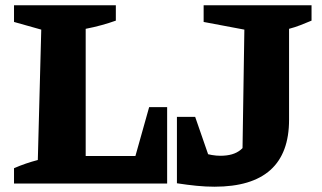

<svg xmlns="http://www.w3.org/2000/svg" viewBox="-20 -694 1217 726"><path d="M544 -289H612V0H33V-58Q56 -68 78 -75.5Q100 -83 123 -89L136 -582L33 -611V-674H418V-616Q393 -607 364 -599Q335 -591 304 -585V-104H492ZM649 -1 665 -149Q708 -128 745.5 -116.5Q783 -105 813 -105Q838 -105 857 -110.5Q876 -116 890 -127.5Q904 -139 915 -157L896 -65L904 -582L750 -611V-674H1158V-616Q1139 -608 1117.5 -599.5Q1096 -591 1073 -585V-241Q1073 12 791 12Q758 12 723 8.5Q688 5 649 -1ZM649 -1V-252H718L805 -1Z"/></svg>

Font: Piazzolla Thin Black
Style: Regular
Weight: 900
Version: Version 2.005